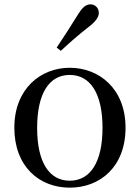

<svg xmlns="http://www.w3.org/2000/svg" viewBox="-20 -849 644 884"><path d="M301 15C441 15 558 -81 558 -261C558 -441 436 -537 301 -537C167 -537 46 -440 46 -261C46 -82 161 15 301 15ZM301 -17C207 -17 151 -101 151 -260C151 -420 207 -504 301 -504C395 -504 452 -420 452 -260C452 -101 395 -17 301 -17ZM241 -630 260 -615C299 -651 338 -686 387 -724C421 -750 435 -770 435 -790C435 -814 416 -829 397 -829C375 -829 359 -815 337 -779C302 -722 272 -677 241 -630Z"/></svg>

Font: Noto Serif JP Medium
Style: Regular
Weight: 500
Designer: Ryoko NISHIZUKA 西塚涼子 (kana & ideographs); Frank Grießhammer (Latin, Greek & Cyrillic); Wenlong ZHANG 张文龙 (bopomofo); San
Foundry: Adobe
Version: Version 2.001;hotconv 1.1.0;makeotfexe 2.6.0